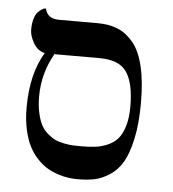

<svg xmlns="http://www.w3.org/2000/svg" viewBox="-46 -607 602 668"><g transform="rotate(5 255.0 -273.0)"><path d="M289.1 -408.2H132.8V-411.1Q90.8 -340.3 90.8 -256.8Q90.8 -224.6 96.7 -199Q102.5 -173.3 111.3 -157Q120.1 -140.6 134.5 -128.7Q148.9 -116.7 161.6 -110.8Q174.3 -105 192.9 -101.6Q211.4 -98.1 223.1 -97.7Q234.9 -97.2 252.9 -97.2Q281.2 -97.2 302 -99.9Q322.8 -102.5 344.2 -111.8Q365.7 -121.1 379.4 -137.2Q393.1 -153.3 401.6 -181.6Q410.2 -210 410.2 -249Q410.2 -330.6 384 -369.4Q357.9 -408.2 289.1 -408.2ZM250 18.1Q234.4 18.1 218.5 16.1Q202.6 14.2 182.4 7.8Q162.1 1.5 144.3 -8.8Q126.5 -19 108.9 -37.1Q91.3 -55.2 78.9 -78.9Q66.4 -102.5 58.6 -137.5Q50.8 -172.4 50.8 -214.8Q50.8 -332.5 97.2 -409.2Q71.8 -414.6 57.4 -439.9Q43 -465.3 43 -485.8Q43 -507.3 47.6 -523.2Q52.2 -539.1 58.8 -546.4Q65.4 -553.7 72 -558.1Q78.6 -562.5 83 -563.5L87.9 -564Q95.2 -528.8 137.2 -528.8H271Q312 -528.8 342.5 -516.1Q373 -503.4 397 -474.1Q420.9 -444.8 433.3 -392.6Q445.8 -340.3 445.8 -266.1Q445.8 -193.4 434.3 -140.4Q422.9 -87.4 405.3 -57.4Q387.7 -27.3 360.6 -9.8Q333.5 7.8 308.1 12.9Q282.7 18.1 250 18.1Z"/></g></svg>

Font: Linear Smooth Low Contrast
Style: Regular
Weight: 500
Designer: Philipp H. Poll, Flanker
Foundry: Philipp H. Poll, reworked by Flanker
Version: Version 1.010 | FøM Fix